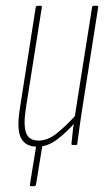

<svg xmlns="http://www.w3.org/2000/svg" viewBox="-20 -499 369 661"><path d="M87 142Q82 142 83 136L106 -5H127L104 136Q102 142 98 142ZM108 6Q68 6 52.5 -23.5Q37 -53 48 -123L103 -474Q105 -479 109 -479H120Q125 -479 124 -474L69 -126Q60 -67 70 -41Q80 -15 113 -15Q144 -15 175.5 -40Q207 -65 243 -105L240 -79Q211 -45 177.5 -19.5Q144 6 108 6ZM229 0Q226 0 226 -4Q228 -27 231 -51.5Q234 -76 238 -93L237 -95L297 -474Q298 -479 302 -479H314Q319 -479 318 -474L261 -111Q257 -83 253 -56Q249 -29 246 -4Q246 0 242 0Z"/></svg>

Font: Sofia Sans Extra Condensed Thin
Style: Italic
Weight: 250
Italic angle: -9°
Version: Version 4.100